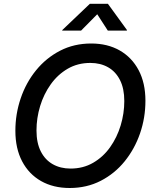

<svg xmlns="http://www.w3.org/2000/svg" viewBox="-20 -963 801 994"><path d="M340.8 10.3Q255.9 10.3 192.6 -25.6Q129.4 -61.5 94.5 -127.9Q59.6 -194.3 59.6 -286.1Q59.6 -373 87.2 -454.1Q114.7 -535.2 166.7 -599.1Q218.8 -663.1 291 -700.4Q363.3 -737.8 452.1 -737.8Q536.6 -737.8 599.6 -701.9Q662.6 -666 697.8 -599.6Q732.9 -533.2 732.9 -441.4Q732.9 -353.5 705.1 -272.7Q677.2 -191.9 625.5 -127.9Q573.7 -64 501.5 -26.9Q429.2 10.3 340.8 10.3ZM345.2 -90.3Q410.6 -90.3 462.4 -120.4Q514.2 -150.4 550 -200.9Q585.9 -251.5 604.7 -313.7Q623.5 -376 623.5 -439.9Q623.5 -504.4 601.3 -548.3Q579.1 -592.3 539.6 -614.7Q500 -637.2 447.8 -637.2Q382.3 -637.2 330.6 -607.2Q278.8 -577.1 242.7 -526.4Q206.5 -475.6 187.7 -413.6Q168.9 -351.6 168.9 -287.6Q168.9 -223.1 191.2 -179.2Q213.4 -135.3 253.2 -112.8Q293 -90.3 345.2 -90.3ZM399.9 -804.7H301.8L302.7 -807.6L445.3 -943.4H538.6L637.2 -807.6L636.7 -804.7H538.1L483.4 -889.2Z"/></svg>

Font: Inter 20pt Medium
Style: Italic
Weight: 500
Italic angle: -9.3988°
Version: Version 4.001;git-66647c0bb